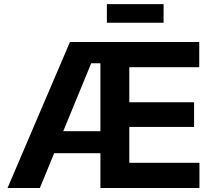

<svg xmlns="http://www.w3.org/2000/svg" viewBox="-20 -937 1061 957"><path d="M17.6 0 328.6 -727.5H973.1V-602.1H624.5V-427.2H947.3V-304.2H624.5V-125.5H974.1V0H480.5V-621.6H434.6L178.7 0ZM188 -173.3V-283.2H549.8V-173.3ZM795.4 -916.5V-823.7H512.7V-916.5Z"/></svg>

Font: Inter 20pt
Style: Bold
Weight: 700
Version: Version 4.001;git-66647c0bb